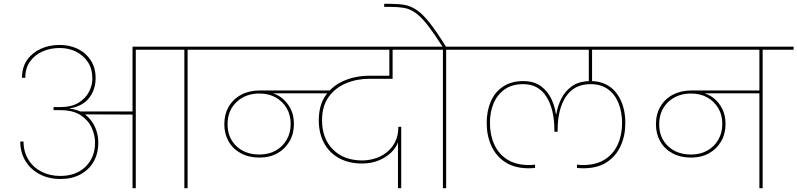

<svg xmlns="http://www.w3.org/2000/svg" viewBox="-20 -984 4170 1004"><path d="M673 0V-385L411 -386L387 -401H673V-740H852V-724H690V0ZM260 -424H294Q354 -424 391 -447Q428 -470 445.5 -504Q463 -538 463 -572Q463 -624 439.5 -659.5Q416 -695 377.5 -714Q339 -733 292 -733Q243 -733 201.5 -714.5Q160 -696 136 -661Q112 -626 112 -577H95Q95 -632 121.5 -670Q148 -708 192.5 -728.5Q237 -749 292 -749Q345 -749 387.5 -728Q430 -707 455 -668Q480 -629 480 -576Q480 -517 447 -473Q414 -429 344 -417V-416Q392 -411 425.5 -385Q459 -359 476.5 -320.5Q494 -282 494 -238Q494 -181 469.5 -138.5Q445 -96 400.5 -72Q356 -48 296 -48Q236 -48 188.5 -72.5Q141 -97 113.5 -141.5Q86 -186 86 -244H103Q103 -191 128 -150Q153 -109 196.5 -86.5Q240 -64 295 -64Q378 -64 427.5 -112.5Q477 -161 477 -238Q477 -277 459.5 -316Q442 -355 402 -381.5Q362 -408 294 -408H260ZM961 0H944V-724H782V-740H1123V-724H961Z M1337 -160Q1281 -160 1239.5 -182.5Q1198 -205 1175.5 -244.5Q1153 -284 1153 -334Q1153 -387 1176.5 -427Q1200 -467 1242 -489Q1284 -511 1339 -511H1711V-496H1389L1391 -500Q1425 -494 1453.5 -472Q1482 -450 1499.5 -415.5Q1517 -381 1517 -336Q1517 -285 1494 -245Q1471 -205 1430.5 -182.5Q1390 -160 1337 -160ZM1337 -176Q1385 -176 1421.5 -196.5Q1458 -217 1479 -253Q1500 -289 1500 -336Q1500 -383 1479 -418.5Q1458 -454 1421.5 -474.5Q1385 -495 1337 -495Q1264 -495 1217 -450.5Q1170 -406 1170 -334Q1170 -264 1216 -220Q1262 -176 1337 -176ZM1721 -724H1043V-740H1721ZM2078 0H2061V-250L2063 -246Q2053 -213 2025.5 -186.5Q1998 -160 1959 -144.5Q1920 -129 1873 -129Q1803 -129 1752 -157.5Q1701 -186 1674 -237Q1647 -288 1647 -355Q1647 -435 1684 -486.5Q1721 -538 1781.5 -563Q1842 -588 1912 -588H2016V-732H2033V-572H1912Q1846 -572 1789.5 -548.5Q1733 -525 1698.5 -477Q1664 -429 1664 -355Q1664 -260 1721 -202.5Q1778 -145 1875 -145Q1905 -145 1938 -154.5Q1971 -164 1999 -185Q2027 -206 2045 -239.5Q2063 -273 2063 -321H2078ZM2204 -724H1527V-740H2204Z M2313 0H2296V-724H2134V-740H2475V-724H2313ZM2314 -737H2296Q2248 -812 2214 -855Q2180 -898 2151 -918Q2122 -938 2091.5 -943Q2061 -948 2021 -948H1989V-964H2021Q2063 -964 2095 -958.5Q2127 -953 2158.5 -932Q2190 -911 2226.5 -865Q2263 -819 2314 -737Z M2887 -387H2889Q2895 -426 2914 -466Q2933 -506 2970.5 -533Q3008 -560 3069 -560Q3114 -560 3148 -543Q3182 -526 3204.5 -496Q3227 -466 3238.5 -426.5Q3250 -387 3250 -341Q3250 -275 3225.5 -221Q3201 -167 3152.5 -135.5Q3104 -104 3030 -104Q3022 -104 3013.5 -104.5Q3005 -105 2997 -106V-123Q3005 -122 3013 -121.5Q3021 -121 3028 -121Q3097 -121 3142.5 -150Q3188 -179 3210.5 -229Q3233 -279 3233 -341Q3233 -397 3215 -443Q3197 -489 3160.5 -516.5Q3124 -544 3068 -544Q2983 -544 2939.5 -479Q2896 -414 2896 -303V-295H2879V-303Q2879 -412 2837.5 -478Q2796 -544 2716 -544Q2658 -544 2619.5 -517Q2581 -490 2561.5 -444.5Q2542 -399 2542 -341Q2542 -279 2564.5 -229Q2587 -179 2632.5 -150Q2678 -121 2747 -121Q2755 -121 2762.5 -121.5Q2770 -122 2778 -123V-106Q2770 -105 2761.5 -104.5Q2753 -104 2745 -104Q2672 -104 2623 -135.5Q2574 -167 2549.5 -221Q2525 -275 2525 -341Q2525 -404 2546.5 -453.5Q2568 -503 2611 -531.5Q2654 -560 2716 -560Q2773 -560 2809 -533Q2845 -506 2863.5 -466Q2882 -426 2887 -387ZM3076 -552H3059V-724H2405V-740H3370V-724H3076Z M3594 -160Q3538 -160 3496.5 -182.5Q3455 -205 3432.5 -244.5Q3410 -284 3410 -334Q3410 -387 3433.5 -427Q3457 -467 3499 -489Q3541 -511 3596 -511H3958V-496H3646L3648 -500Q3682 -494 3710.5 -472Q3739 -450 3756.5 -415.5Q3774 -381 3774 -336Q3774 -285 3751 -245Q3728 -205 3687.5 -182.5Q3647 -160 3594 -160ZM3594 -176Q3642 -176 3678.5 -196.5Q3715 -217 3736 -253Q3757 -289 3757 -336Q3757 -383 3736 -418.5Q3715 -454 3678.5 -474.5Q3642 -495 3594 -495Q3521 -495 3474 -450.5Q3427 -406 3427 -334Q3427 -264 3473 -220Q3519 -176 3594 -176ZM3968 0H3951V-731H3968ZM4130 -724H3300V-740H4130Z"/></svg>

Font: Poppins Devanagari Thin
Style: Regular
Weight: 100
Designer: Ninad Kale (Devanagari), Jonny Pinhorn (Latin)
Foundry: Indian Type Foundry
Version: 4.005